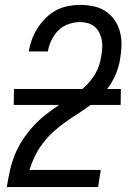

<svg xmlns="http://www.w3.org/2000/svg" viewBox="-20 -763 540 783"><path d="M8 0V-1Q13 -33 20 -65.5Q27 -98 39.5 -129.5Q52 -161 71 -190.5Q90 -220 113.5 -246Q137 -272 164.5 -294Q192 -316 221 -335H36L37 -400H316Q331 -413 344.5 -428.5Q358 -444 368 -461Q378 -478 384 -496.5Q390 -515 393 -534V-535Q396 -551 397 -568Q398 -585 395 -600.5Q392 -616 384.5 -630.5Q377 -645 365.5 -654.5Q354 -664 338.5 -668.5Q323 -673 306 -673Q283 -673 259 -664.5Q235 -656 217.5 -638.5Q200 -621 189.5 -598.5Q179 -576 175 -553H97Q101 -577 110 -601.5Q119 -626 133 -648Q147 -670 166 -689Q185 -708 208 -720.5Q231 -733 256.5 -738Q282 -743 306 -743Q334 -743 361 -737.5Q388 -732 410 -717.5Q432 -703 447 -681.5Q462 -660 469 -634Q476 -608 475.5 -580Q475 -552 470 -523Q465 -491 451.5 -459Q438 -427 417 -400H473L472 -335H349Q324 -316 298 -299.5Q272 -283 246 -264.5Q220 -246 197 -225Q174 -204 155 -179Q136 -154 122.5 -126.5Q109 -99 100 -70H391L380 0Z"/></svg>

Font: Iosevka SS18
Style: Italic
Weight: 400
Italic angle: -9°
Monospace: yes
Designer: Belleve Invis
Foundry: Belleve Invis
Version: Version 25.1.1; ttfautohint (v1.8.4)